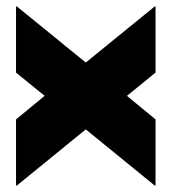

<svg xmlns="http://www.w3.org/2000/svg" viewBox="-20 -562 545 611"><path d="M475 28V-182L384 -257L475 -331V-541L473 -542L253 -363L33 -542L31 -541V-331L122 -257L31 -182V28L33 29L384 -257L253 -363L122 -257L473 29Z"/></svg>

Font: Lineal Heavy
Style: Regular
Weight: 900
Designer: Created by Frank Adebiaye with contributions from Anton Moglia & Ariel Martín Pérez
Created by Frank ADEBIAYE with FontF
Foundry: Velvetyne Type Foundry
Version: Version 2.000